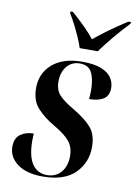

<svg xmlns="http://www.w3.org/2000/svg" viewBox="-87 -823 631 890"><g transform="rotate(10 228.5 -378.0)"><path d="M176 10Q101 10 58 -21.5Q15 -53 15 -102Q15 -143 40.5 -161Q66 -179 102 -179Q101 -162 101 -143Q102 -70 126.5 -35Q151 0 195 0Q237 0 261.5 -29Q286 -58 286 -105Q286 -146 264.5 -173Q243 -200 190 -231Q138 -261 107 -296Q76 -331 76 -389Q76 -459 126.5 -502.5Q177 -546 267 -546Q324 -546 357.5 -532Q391 -518 405 -496Q419 -474 419 -449Q419 -412 394 -396.5Q369 -381 327 -381Q328 -393 328.5 -404Q329 -415 329 -426Q328 -479 312 -507.5Q296 -536 257 -536Q219 -536 196 -508.5Q173 -481 173 -436Q173 -397 194.5 -373.5Q216 -350 266 -321Q322 -288 350.5 -255Q379 -222 379 -164Q379 -90 328.5 -40Q278 10 176 10ZM243 -606Q236 -629 223 -658Q210 -687 196 -714Q182 -741 171 -758L172 -766H183Q254 -704 292 -656Q319 -679 358 -707.5Q397 -736 444 -766H457L455 -758Q419 -720 386.5 -681Q354 -642 328 -606Z"/></g></svg>

Font: Noto Serif Display Condensed SemiBold
Style: Italic
Weight: 600
Width: 3
Italic angle: -12°
Designer: Monotype Design Team
Foundry: Monotype Imaging Inc.
Version: Version 2.009